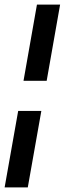

<svg xmlns="http://www.w3.org/2000/svg" viewBox="-62 -731 280 829"><path d="M-42 78H58L116.5 -252H16.5ZM39.5 -382H139.5L197.5 -711H97.5Z"/></svg>

Font: Anybody UltraCondensed Thin Medium
Style: Italic
Weight: 500
Italic angle: -10°
Version: Version 1.111